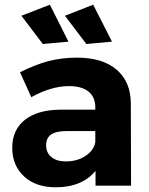

<svg xmlns="http://www.w3.org/2000/svg" viewBox="-20 -789 635 816"><path d="M386 0V-63Q359 -29 316 -11Q273 7 217 7Q132 7 82 -39.5Q32 -86 32 -161Q32 -237 85.5 -279.5Q139 -322 237 -323H385V-333Q385 -376 356.5 -399.5Q328 -423 273 -423Q198 -423 113 -376L65 -482Q129 -514 185 -529Q241 -544 308 -544Q416 -544 475.5 -493Q535 -442 536 -351L537 0ZM385 -184V-232H264Q219 -232 197.5 -217.5Q176 -203 176 -171Q176 -140 198.5 -121.5Q221 -103 260 -103Q308 -103 343 -126Q378 -149 385 -184ZM192 -769 271 -612 162 -602 71 -722ZM376 -769 456 -612 347 -602 256 -722Z"/></svg>

Font: Argentum Sans SemiBold
Style: Regular
Weight: 600
Designer: Julieta Ulanovsky (Modified by Cristiano Sobral)
Foundry: Julieta Ulanovsky
Version: Version 5.001;November 22, 2018;FontCreator 11.5.0.2425 64-b